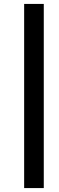

<svg xmlns="http://www.w3.org/2000/svg" viewBox="-20 -774 300 978"><path d="M103 -754V184H203V-754Z"/></svg>

Font: SpinnyJost
Style: Regular
Weight: 500
Version: Version 3.710